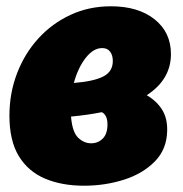

<svg xmlns="http://www.w3.org/2000/svg" viewBox="-20 -576 583 611"><path d="M247 15Q177 15 123.5 -7.5Q70 -30 40 -79Q10 -128 10 -208Q10 -279 34 -342Q58 -405 101.5 -453Q145 -501 204 -528.5Q263 -556 333 -556Q420 -556 472 -514.5Q524 -473 524 -404Q524 -323 447 -273Q478 -255 495.5 -227.5Q513 -200 512 -160Q511 -101 472.5 -62Q434 -23 374 -4Q314 15 247 15ZM305 -423Q277 -423 252.5 -391.5Q228 -360 215 -312Q278 -317 308.5 -332.5Q339 -348 339 -382Q339 -400 330.5 -411.5Q322 -423 305 -423ZM322 -180Q322 -210 304 -219Q259 -210 206 -205Q210 -156 228.5 -138Q247 -120 270 -120Q292 -120 307 -135Q322 -150 322 -180Z"/></svg>

Font: Bitter Black
Style: Italic
Weight: 900
Italic angle: -9°
Designer: Sol Matas, and Bitter project Authors
Foundry: Sol Matas
Version: Version 2.001